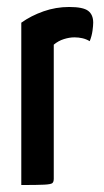

<svg xmlns="http://www.w3.org/2000/svg" viewBox="-20 -530 299 550"><path d="M41 0V-465Q69 -485 104.5 -497.5Q140 -510 178 -510Q218 -510 232.5 -499Q247 -488 247 -465Q247 -457 245 -442Q243 -427 237 -412Q227 -418 216 -420.5Q205 -423 193 -423Q179 -423 163 -418Q147 -413 134 -402V-18Q134 -9 130 -5.5Q126 -2 106.5 -1Q87 0 41 0Z"/></svg>

Font: Yanone Kaffeesatz ExtraLight Medium
Style: Regular
Weight: 500
Version: Version 2.003